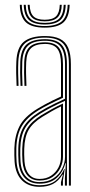

<svg xmlns="http://www.w3.org/2000/svg" viewBox="-20 -752 366 778"><path d="M259.2 0V-492Q259.2 -549.5 236.8 -574.5Q214.2 -599.5 162.2 -599.5Q108.8 -599.5 82.6 -577.6Q56.5 -555.8 54.2 -501.8Q53.2 -479.8 53.6 -454.5Q54 -429.2 55.2 -404H47.2Q46 -429.8 45.6 -454.9Q45.2 -480 46.2 -502Q48.5 -560 76.9 -583Q105.2 -606 162.2 -606Q199.8 -606 222.9 -594.5Q246 -583 256.6 -557.9Q267.2 -532.8 267.2 -492V0ZM140.2 -14.2Q173.8 -14.2 196.8 -29.6Q219.8 -45 231.6 -68.5Q243.5 -92 243.5 -116.5V-343.5Q214 -330.5 188.1 -316.9Q162.2 -303.2 144 -292Q101 -265.5 82.2 -233.6Q63.5 -201.8 62.2 -150Q62 -134 62.1 -123.1Q62.2 -112.2 63.2 -96.8Q66.2 -56.5 86.5 -35.4Q106.8 -14.2 140.2 -14.2ZM140.2 -20.5Q109.5 -20.5 91.8 -40.6Q74 -60.8 71.2 -97.8Q70 -115.5 70 -125.4Q70 -135.2 70.2 -149.5Q71.5 -199.8 89.2 -230Q107 -260.2 148.5 -285.8Q167.8 -297.5 190.4 -310Q213 -322.5 235.2 -332.5V-116.5Q235.2 -94 224.8 -71.9Q214.2 -49.8 193.2 -35.1Q172.2 -20.5 140.2 -20.5ZM140.2 -27Q167.5 -27 186.9 -39.9Q206.2 -52.8 216.8 -73.2Q227.2 -93.8 227.2 -116.5V-320.8Q207 -311.2 189.2 -301Q171.5 -290.8 152.2 -279Q112.8 -254.8 96.1 -225.9Q79.5 -197 78.2 -149.2Q78 -136.8 78 -126Q78 -115.2 79.2 -97.5Q81.8 -63.8 97.5 -45.4Q113.2 -27 140.2 -27ZM140.2 5Q95.8 5 69.4 -20.9Q43 -46.8 39.2 -96Q38.2 -111 38.1 -123.1Q38 -135.2 38.2 -151Q39.5 -201 58.5 -239.5Q77.5 -278 131.5 -311.2Q144.8 -319.2 159.8 -327.5Q174.8 -335.8 191.6 -344.1Q208.5 -352.5 227.2 -360.8V-492Q227.2 -535 212.2 -554.5Q197.2 -574 162.2 -574Q124 -574 105.9 -556.8Q87.8 -539.5 86.2 -500.5Q85.2 -478.5 85.6 -454.2Q86 -430 87.2 -404H79.2Q77.8 -433 77.6 -457Q77.5 -481 78.2 -500.8Q80 -542.5 99.6 -561.5Q119.2 -580.5 162.2 -580.5Q201.2 -580.5 218.2 -559.5Q235.2 -538.5 235.2 -492V-355.8Q206.5 -343 179.8 -329.4Q153 -315.8 135.5 -304.8Q89.2 -276.2 68.4 -241.1Q47.5 -206 46.2 -150.8Q46 -135 46.1 -123.4Q46.2 -111.8 47.2 -96.2Q50.8 -50.5 74.9 -26Q99 -1.5 140.2 -1.5Q182.5 -1.5 205.1 -20Q227.8 -38.5 240.2 -67.2H242.2L235 -20.5V0H227V-13.8L235 -44.5H233Q216.8 -18 194.5 -6.5Q172.2 5 140.2 5ZM243 0V-29.5L246.8 -90.8H244.8Q235.5 -54.8 209.9 -31.2Q184.2 -7.8 140.2 -7.8Q101.8 -7.8 80 -31.4Q58.2 -55 55.2 -96.8Q54.2 -113 54.1 -124.1Q54 -135.2 54.2 -150.2Q55.5 -204.2 75.4 -237.6Q95.2 -271 140 -298.5Q152.5 -306.2 168.1 -314.8Q183.8 -323.2 202.8 -332.6Q221.8 -342 243.5 -351.8V-492Q243.5 -542 224.6 -564.4Q205.8 -586.8 162.2 -586.8Q114.8 -586.8 93.5 -566.6Q72.2 -546.5 70.2 -501Q69.5 -482.8 69.6 -457.6Q69.8 -432.5 71.2 -404H63.2Q61.8 -432.2 61.6 -457.1Q61.5 -482 62.2 -501.2Q64.2 -550.5 87.6 -571.9Q111 -593.2 162.2 -593.2Q210 -593.2 230.6 -569.5Q251.2 -545.8 251.2 -492V0ZM161.2 -640Q108.5 -640 85.1 -661.5Q61.8 -683 60.2 -732.5H68.2Q69.5 -686.5 91.2 -666.5Q113 -646.5 161.2 -646.5Q209.8 -646.5 231.4 -666.5Q253 -686.5 254.2 -732.5H262.2Q260.8 -683 237.4 -661.5Q214 -640 161.2 -640ZM161.2 -652.8Q117 -652.8 97.2 -671.2Q77.5 -689.8 76.2 -732.5H84.2Q85.5 -693.2 103.4 -676.2Q121.2 -659.2 161.2 -659.2Q201.5 -659.2 219.4 -676.2Q237.2 -693.2 238.2 -732.5H246.2Q245 -689.8 225.2 -671.2Q205.5 -652.8 161.2 -652.8ZM161.2 -665.5Q125.5 -665.5 109.5 -681.1Q93.5 -696.8 92.2 -732.5H100.2Q101.2 -700 115.4 -686Q129.5 -672 161.2 -672Q193 -672 207.1 -686Q221.2 -700 222.2 -732.5H230.2Q229.2 -696.8 213.1 -681.1Q197 -665.5 161.2 -665.5Z"/></svg>

Font: Big Shoulders Inline Text SC Thin
Style: Regular
Weight: 100
Designer: Patric King
Foundry: XO Type Co
Version: Version 2.002